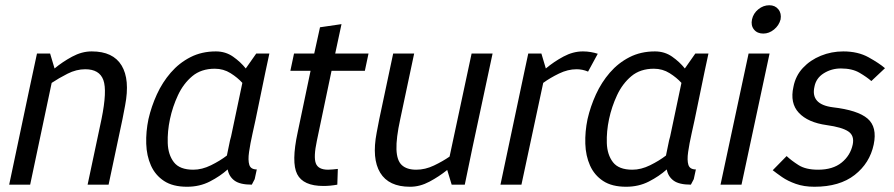

<svg xmlns="http://www.w3.org/2000/svg" viewBox="-20 -704 3410 732"><path d="M394 0H314L367 -250Q389 -358 374 -399Q359 -440 305 -440Q271 -440 237.5 -423Q204 -406 177 -388L95 0H15L91 -360L121 -500H171L188 -443Q218 -468 255 -488Q292 -508 329 -508H330Q411 -508 443.5 -454.5Q476 -401 457 -302L447 -250Z M799 -442Q747 -442 713 -413.5Q679 -385 658.5 -341Q638 -297 628 -250Q618 -203 619.5 -158.5Q621 -114 643 -85.5Q665 -57 717 -57Q750 -57 784.5 -74Q819 -91 845 -111L857 -169Q859 -175 861 -184L904 -388Q886 -408 859 -425Q832 -442 799 -442ZM940 0Q895 0 874 -15.5Q853 -31 848 -58Q819 -32 780 -12Q741 8 693 8Q639 8 605.5 -14Q572 -36 555.5 -73Q539 -110 537.5 -156Q536 -202 546 -250Q557 -298 578 -344Q599 -390 631 -427Q663 -464 706 -486Q749 -508 803 -508Q840 -508 868.5 -488Q897 -468 917 -443L957 -500H1007L992 -430L954 -246L943 -196Q934 -156 929.5 -124.5Q925 -93 930.5 -75.5Q936 -58 959 -58L951 -21Z M1268 -60 1266 0Q1239 5 1213 5Q1136 5 1113 -40Q1090 -85 1115 -200L1164 -434H1087L1101 -500H1178L1200 -600L1282 -612L1258 -500H1385L1371 -434H1244L1188 -167Q1175 -106 1184 -81.5Q1193 -57 1231 -57Q1240 -57 1248.5 -58Q1257 -59 1268 -60Z M1543 8Q1462 8 1429.5 -45.5Q1397 -99 1416 -198L1426 -250L1479 -500H1559L1506 -250Q1490 -177 1491.5 -134.5Q1493 -92 1512 -74.5Q1531 -57 1567 -57Q1601 -57 1634.5 -73Q1668 -89 1694 -107L1778 -500H1858L1781 -140L1752 0H1702L1685 -56Q1654 -31 1617.5 -11.5Q1581 8 1544 8H1543Z M2222 -431Q2201 -440 2178 -440Q2145 -440 2111 -423.5Q2077 -407 2051 -388L1968 0H1888L1979 -430L1994 -500H2044L2061 -443Q2092 -469 2128.5 -488.5Q2165 -508 2202 -508H2203Q2218 -508 2232.5 -505.5Q2247 -503 2259 -499Z M2473 -442Q2421 -442 2387 -413.5Q2353 -385 2332.5 -341Q2312 -297 2302 -250Q2292 -203 2293.5 -158.5Q2295 -114 2317 -85.5Q2339 -57 2391 -57Q2424 -57 2458.5 -74Q2493 -91 2519 -111L2531 -169Q2533 -175 2535 -184L2578 -388Q2560 -408 2533 -425Q2506 -442 2473 -442ZM2614 0Q2569 0 2548 -15.5Q2527 -31 2522 -58Q2493 -32 2454 -12Q2415 8 2367 8Q2313 8 2279.5 -14Q2246 -36 2229.5 -73Q2213 -110 2211.5 -156Q2210 -202 2220 -250Q2231 -298 2252 -344Q2273 -390 2305 -427Q2337 -464 2380 -486Q2423 -508 2477 -508Q2514 -508 2542.5 -488Q2571 -468 2591 -443L2631 -500H2681L2666 -430L2628 -246L2617 -196Q2608 -156 2603.5 -124.5Q2599 -93 2604.5 -75.5Q2610 -58 2633 -58L2625 -21Z M2890 -576Q2867 -576 2854.5 -591.5Q2842 -607 2847 -630Q2852 -653 2871 -668.5Q2890 -684 2913 -684Q2935 -684 2947.5 -668.5Q2960 -653 2956 -630Q2950 -607 2931 -591.5Q2912 -576 2890 -576ZM2727 0 2834 -500H2914L2807 0Z M2926 -55 2979 -109Q2997 -92 3024.5 -74.5Q3052 -57 3099 -57Q3155 -57 3188.5 -84Q3222 -111 3231 -153Q3238 -187 3214 -203Q3190 -219 3132 -227Q3060 -237 3025.5 -274Q2991 -311 3005 -373Q3013 -415 3041 -445Q3069 -475 3109.5 -491.5Q3150 -508 3195 -508Q3251 -508 3291.5 -485.5Q3332 -463 3354 -444L3302 -395Q3285 -410 3257 -426.5Q3229 -443 3186 -443Q3150 -443 3120.5 -424.5Q3091 -406 3085 -373Q3070 -306 3155 -295Q3250 -284 3287.5 -252Q3325 -220 3311 -153Q3296 -82 3238.5 -37Q3181 8 3085 8Q3045 8 3014 -3Q2983 -14 2961.5 -29Q2940 -44 2926 -55Z"/></svg>

Font: Epunda Sans
Style: Italic
Weight: 400
Italic angle: -12.0243°
Designer: Simon Atzbach
Foundry: typofactur
Version: Version 2.204; ttfautohint (v1.8.4.7-5d5b)